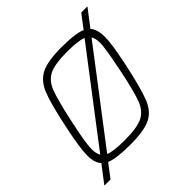

<svg xmlns="http://www.w3.org/2000/svg" viewBox="-172 -684 858 858"><g transform="rotate(-45 256.5 -255.0)"><path d="M451 -484Q472 -462 472 -413Q472 -388 466.5 -352.5Q461 -317 448 -254Q422 -134 401.5 -83Q381 -32 339.5 -12Q298 8 211 8Q123 8 87 -8L39 55H0L62 -26Q41 -47 41 -95Q41 -142 65 -254Q90 -374 111 -425.5Q132 -477 173.5 -497.5Q215 -518 302 -518Q390 -518 426 -502L474 -565H513ZM85 -56 404 -474Q376 -486 306 -486Q228 -486 193 -469Q158 -452 141 -408.5Q124 -365 100 -254Q87 -193 81 -158Q75 -123 75 -99Q75 -72 85 -56ZM428 -454 109 -36Q137 -24 207 -24Q286 -24 321 -41Q356 -58 373 -100.5Q390 -143 413 -254Q417 -272 418 -280Q438 -377 438 -410Q438 -438 428 -454Z"/></g></svg>

Font: Saira Semi Condensed Thin
Style: Italic
Weight: 100
Width: 4
Italic angle: -12°
Designer: Hector Gatti with collaboration of the Omnibus-Type team
Foundry: Omnibus-Type
Version: Version 1.001; ttfautohint (v1.8)